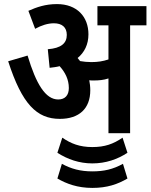

<svg xmlns="http://www.w3.org/2000/svg" viewBox="-20 -652 737 940"><path d="M422 -210C422 -228 420 -244 417 -259C424 -258 432 -258 439 -258C464 -258 487 -260 511 -268V0H617V-528H697V-622H457V-528H511V-361C484 -352 459 -348 427 -348C407 -348 389 -350 372 -353C368 -358 364 -363 360 -368C393 -395 413 -434 413 -484C413 -570 357 -632 259 -632C202 -632 160 -617 119 -599L152 -511C183 -528 214 -538 244 -538C283 -538 307 -519 307 -481C307 -440 279 -416 214 -411L223 -320C240 -322 257 -324 272 -328C299 -298 317 -263 317 -221C317 -185 298 -165 265 -165C203 -165 157 -240 115 -380L20 -352C88 -142 160 -70 273 -70C367 -70 422 -120 422 -210ZM432 148C498 148 555 128 604 96L580 22C535 53 493 68 432 68C370 68 327 51 285 22L261 96C311 128 368 148 432 148ZM432 268C505 268 556 250 604 222L582 150C533 177 489 187 432 187C374 187 329 175 283 150L261 222C306 248 360 268 432 268Z"/></svg>

Font: Noto Sans Devanagari UI Condensed SemiBold
Style: Regular
Weight: 600
Width: 3
Designer: Jelle Bosma - Monotype Design Team
Foundry: Monotype Imaging Inc.
Version: Version 2.003